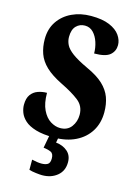

<svg xmlns="http://www.w3.org/2000/svg" viewBox="-140 -797 785 1109"><g transform="rotate(15 252.0 -243.0)"><path d="M237 10Q170 10 127 -3Q84 -16 61 -37Q38 -58 29 -82Q20 -106 20 -128Q20 -167 36 -189Q52 -211 77.5 -220Q103 -229 131 -229Q131 -167 150 -127.5Q169 -88 198 -70Q227 -52 256 -52Q300 -52 323 -83Q346 -114 346 -155Q346 -207 306.5 -238Q267 -269 199 -302Q136 -333 101 -366.5Q66 -400 52 -439.5Q38 -479 38 -526Q38 -587 68 -631.5Q98 -676 149 -700Q200 -724 263 -724Q331 -724 373.5 -706Q416 -688 436 -659.5Q456 -631 456 -601Q456 -565 429.5 -542Q403 -519 335 -519Q335 -553 324.5 -585.5Q314 -618 293.5 -639.5Q273 -661 243 -661Q212 -661 191 -639.5Q170 -618 170 -574Q170 -550 181 -527.5Q192 -505 223.5 -481.5Q255 -458 317 -429Q381 -400 416 -367Q451 -334 465.5 -294.5Q480 -255 480 -206Q480 -141 450 -92.5Q420 -44 365.5 -17Q311 10 237 10ZM226 238Q214 238 189 235Q164 232 148 227V166Q182 174 205 174Q229 174 242.5 165.5Q256 157 256 130Q256 101 238 93Q220 85 194 82L211 -9H264L256 35Q297 39 324.5 62.5Q352 86 352 127Q352 179 316 208.5Q280 238 226 238Z"/></g></svg>

Font: Noto Serif Tamil ExtraCondensed Black
Style: Italic
Weight: 900
Width: 2
Italic angle: -12°
Designer: Indian Type Foundry, Tom Grace, and the Monotype Design Team
Foundry: Monotype Imaging Inc.
Version: Version 2.003; ttfautohint (v1.8.4.7-5d5b)